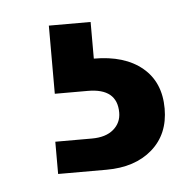

<svg xmlns="http://www.w3.org/2000/svg" viewBox="-30 -30 252 261"><g transform="rotate(-5 96.0 101.0)"><path d="M40 202V158H90Q109 158 119.5 149Q130 140 130 126Q130 93 90 93H45V0H102V50Q144 50 168 70Q192 90 192 126Q192 161 168.5 181.5Q145 202 106 202Z"/></g></svg>

Font: El Messiri SemiBold
Style: Regular
Weight: 600
Designer: Mohamed Gaber
Foundry: Kief Type Foundry
Version: Version 2.020; ttfautohint (v1.8.3)